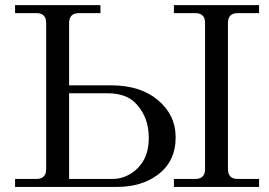

<svg xmlns="http://www.w3.org/2000/svg" viewBox="-20 -733 1056 753"><path d="M39.1 0V-31.2H123Q161.1 -31.2 161.1 -70.3V-642.6Q161.1 -681.6 123 -681.6H39.1V-712.9H374V-681.6H290Q251 -681.6 251 -642.6V-398.4H416Q530.3 -398.4 599.6 -340.3Q668.9 -281.7 668.9 -194.8Q668.9 -99.1 597.7 -46.9Q534.2 0 439.5 0ZM251 -31.2H421.9Q454.1 -31.2 483.4 -46.4Q512.7 -61.5 533.2 -88.9Q563.5 -128.9 563.5 -192.4Q563.5 -272.9 514.6 -325.2Q477.5 -367.2 401.4 -367.2H251ZM662.1 0V-31.2H746.1Q784.2 -31.2 784.2 -70.3V-642.6Q784.2 -681.6 746.1 -681.6H662.1V-712.9H996.1V-681.6H912.1Q874 -681.6 874 -642.6V-70.3Q874 -31.2 912.1 -31.2H996.1V0Z"/></svg>

Font: Theano Modern
Style: Regular
Weight: 400
Designer: Alexey Kryukov
Version: Version 2.00